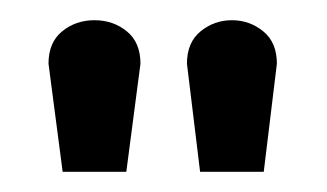

<svg xmlns="http://www.w3.org/2000/svg" viewBox="-20 -759 324 190"><path d="M165 -696 178 -589H241L254 -696Q254 -717 240.5 -728Q227 -739 209.5 -739Q192 -739 178.5 -728Q165 -717 165 -696ZM28 -696 42 -589H105L119 -696Q119 -717 105.5 -728Q92 -739 73.5 -739Q55 -739 41.5 -728Q28 -717 28 -696Z"/></svg>

Font: Advent Pro
Style: Regular
Weight: 400
Designer: VivaRado, Andreas Kalpakidis
Foundry: VivaRado, Andreas Kalpakidis
Version: Version 3.000